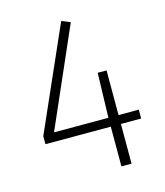

<svg xmlns="http://www.w3.org/2000/svg" viewBox="-109 -813 773 897"><g transform="rotate(-15 277.0 -364.5)"><path d="M514 -235H416V-451H373L367 -235H104L313 -712L271 -729L51 -231V-192H367V0H416V-192H514Z"/></g></svg>

Font: Glow Sans SC Normal Light
Style: Regular
Weight: 300
Designer: Ryoko NISHIZUKA (kana, bopomofo & ideographs); Paul D. Hunt (Latin, Greek & Cyrillic); Sandoll Communications, Soo-young
Version: Version 0.93